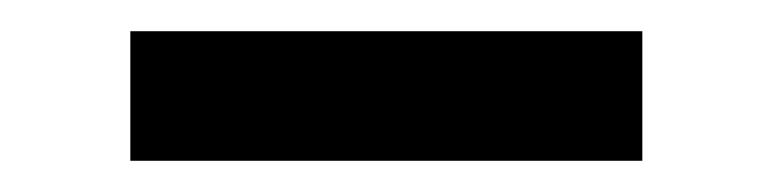

<svg xmlns="http://www.w3.org/2000/svg" viewBox="-20 -323 495 123"><path d="M63.5 -220V-303H391.5V-220Z"/></svg>

Font: Anek Gujarati SemiExpanded Medium
Style: Regular
Weight: 500
Width: 6
Designer: Mrunmayee Ghaisas (Gujarati), Yesha Goshar (Latin)
Foundry: Ek Type
Version: Version 1.003